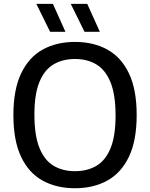

<svg xmlns="http://www.w3.org/2000/svg" viewBox="-20 -967 778 996"><path d="M369 9.5Q273 9.5 201 -30.2Q129 -70 89.2 -154Q49.5 -238 49.5 -370Q49.5 -502 89.5 -586Q129.5 -670 201.2 -709.8Q273 -749.5 369 -749.5Q465.5 -749.5 537.5 -709.5Q609.5 -669.5 649.2 -585.8Q689 -502 689 -370Q689 -238 649 -154.2Q609 -70.5 537 -30.5Q465 9.5 369 9.5ZM369 -79Q433.5 -79 480.8 -107.2Q528 -135.5 553.8 -198.8Q579.5 -262 579.5 -367Q579.5 -475.5 553.5 -539.8Q527.5 -604 480.2 -632.5Q433 -661 369 -661Q305 -661 257.8 -633Q210.5 -605 184.5 -541.8Q158.5 -478.5 158.5 -373Q158.5 -264.5 184.5 -200Q210.5 -135.5 257.8 -107.2Q305 -79 369 -79ZM418.5 -802 347 -947H432.5L498 -802ZM240 -802 168.5 -947H254.5L319.5 -802Z"/></svg>

Font: Encode Sans Condensed Thin Medium
Style: Regular
Weight: 500
Version: Version 3.002